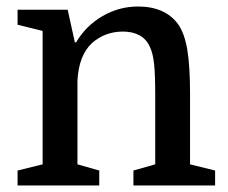

<svg xmlns="http://www.w3.org/2000/svg" viewBox="-20 -570 701 590"><path d="M111 -65V-475L34 -494V-540H188L210 -440H214Q244 -491 295 -520.5Q346 -550 404 -550Q487 -550 527 -496Q547 -468 555.5 -417.5Q564 -367 564 -281V-65L641 -46V0H390V-46L457 -65V-278Q457 -341 453.5 -373.5Q450 -406 441 -425Q430 -450 408.5 -461.5Q387 -473 358 -473Q303 -473 263 -438Q222 -400 218 -322V-65L285 -46V0H34V-46Z"/></svg>

Font: Domine Medium
Style: Regular
Weight: 500
Designer: Pablo Impallari, Rodrigo Fuenzalida, Brenda Gallo
Foundry: Pablo Impallari, Rodrigo Fuenzalida, Brenda Gallo
Version: Version 2.000